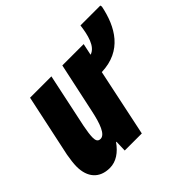

<svg xmlns="http://www.w3.org/2000/svg" viewBox="-152 -821 1018 1018"><g transform="rotate(-45 357.0 -312.5)"><path d="M139 10C187 10 227 -19 259 -64H262L260 0H388L468 -380C624 -385 688 -498 714 -625L712 -635H563C555 -572 539 -502 491 -487L505 -553H345L284 -269C268 -194 247 -134 213 -134C194 -134 188 -147 188 -169C188 -187 192 -216 198 -246L263 -553H103L28 -201C23 -172 19 -143 19 -120C19 -40 61 10 139 10Z"/></g></svg>

Font: Noto Sans ExtraCondensed Black
Style: Italic
Weight: 900
Width: 2
Italic angle: -12°
Designer: Monotype Design Team
Foundry: Monotype Imaging Inc.
Version: Version 2.013